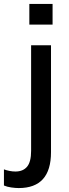

<svg xmlns="http://www.w3.org/2000/svg" viewBox="-80 -734 348 975"><path d="M69 -609V-714H187V-609ZM15 221Q-1 221 -22.5 218Q-44 215 -60 208V126Q-47 131 -31.5 134Q-16 137 -2 137Q37 137 57.5 112.5Q78 88 78 32V-504H179V39Q179 221 15 221Z"/></svg>

Font: Mulish SemiBold
Style: Regular
Weight: 600
Designer: Vernon Adams
Foundry: Vernon Adams
Version: Version 3.603; ttfautohint (v1.8.3)